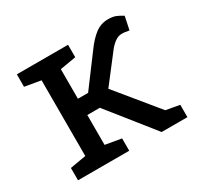

<svg xmlns="http://www.w3.org/2000/svg" viewBox="-120 -684 858 829"><g transform="rotate(-30 308.5 -269.0)"><path d="M47.4 0V-61.5L127 -75.2V-452.6L47.4 -466.3V-528.3H302.7V-466.3L223.1 -452.6V-305.2H273.9L384.3 -453.1Q414.1 -494.6 442.6 -516.1Q471.2 -537.6 506.8 -537.6Q529.3 -537.6 543.9 -532Q558.6 -526.4 577.1 -514.6L563.5 -449.2Q542.5 -452.6 539.3 -453.1Q536.1 -453.6 526.4 -453.6Q508.3 -453.6 491 -440.4Q473.6 -427.2 460.4 -409.2L358.4 -276.9L524.9 -73.7L592.8 -61.5V0H464.4L285.6 -224.1H223.1V-75.2L302.7 -61.5V0Z"/></g></svg>

Font: Roboto Slab
Style: Regular
Weight: 400
Designer: Google
Version: Version 2.000; ttfautohint (v1.8.1.43-b0c9)